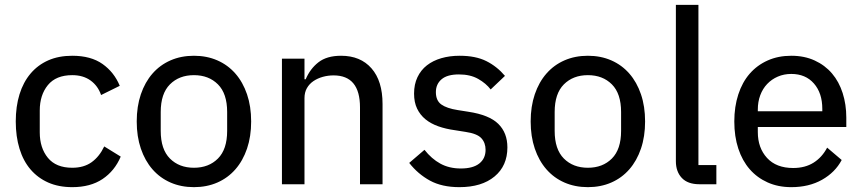

<svg xmlns="http://www.w3.org/2000/svg" viewBox="-20 -760 3556 792"><path d="M278 12Q222 12 179 -7Q136 -26 106 -61Q76 -96 60.5 -146.5Q45 -197 45 -259Q45 -321 60.5 -371Q76 -421 106 -456.5Q136 -492 179 -511Q222 -530 278 -530Q355 -530 403 -496Q451 -462 474 -406L397 -368Q384 -406 353.5 -428Q323 -450 278 -450Q211 -450 177.5 -409Q144 -368 144 -304V-214Q144 -150 177.5 -109Q211 -68 278 -68Q326 -68 358 -91Q390 -114 410 -156L478 -114Q453 -55 403 -21.5Q353 12 278 12Z M780 12Q727 12 683.5 -7Q640 -26 609 -61.5Q578 -97 561 -147Q544 -197 544 -259Q544 -321 561 -371Q578 -421 609 -456.5Q640 -492 683.5 -511Q727 -530 780 -530Q833 -530 876.5 -511Q920 -492 951 -456.5Q982 -421 999 -371Q1016 -321 1016 -259Q1016 -197 999 -147Q982 -97 951 -61.5Q920 -26 876.5 -7Q833 12 780 12ZM780 -68Q841 -68 879 -106Q917 -144 917 -220V-298Q917 -374 879 -412Q841 -450 780 -450Q719 -450 681 -412Q643 -374 643 -298V-220Q643 -144 681 -106Q719 -68 780 -68Z M1143 0V-518H1236V-433H1241Q1259 -476 1293.5 -503Q1328 -530 1387 -530Q1467 -530 1512.5 -478Q1558 -426 1558 -331V0H1465V-317Q1465 -449 1356 -449Q1333 -449 1311.5 -443Q1290 -437 1273 -425.5Q1256 -414 1246 -396.5Q1236 -379 1236 -355V0Z M1875 12Q1803 12 1753.5 -15Q1704 -42 1668 -88L1731 -142Q1760 -105 1796.5 -85Q1833 -65 1881 -65Q1931 -65 1957 -85.5Q1983 -106 1983 -142Q1983 -171 1965.5 -190Q1948 -209 1900 -216L1856 -223Q1819 -228 1788 -239Q1757 -250 1735 -268Q1713 -286 1700.5 -312Q1688 -338 1688 -374Q1688 -412 1702 -441.5Q1716 -471 1741 -490.5Q1766 -510 1800.5 -520Q1835 -530 1876 -530Q1942 -530 1986 -508Q2030 -486 2063 -447L2004 -391Q1985 -416 1952.5 -434.5Q1920 -453 1873 -453Q1825 -453 1801.5 -433Q1778 -413 1778 -380Q1778 -345 1800.5 -329Q1823 -313 1868 -306L1912 -299Q1998 -286 2035.5 -249Q2073 -212 2073 -152Q2073 -76 2020 -32Q1967 12 1875 12Z M2405 12Q2352 12 2308.5 -7Q2265 -26 2234 -61.5Q2203 -97 2186 -147Q2169 -197 2169 -259Q2169 -321 2186 -371Q2203 -421 2234 -456.5Q2265 -492 2308.5 -511Q2352 -530 2405 -530Q2458 -530 2501.5 -511Q2545 -492 2576 -456.5Q2607 -421 2624 -371Q2641 -321 2641 -259Q2641 -197 2624 -147Q2607 -97 2576 -61.5Q2545 -26 2501.5 -7Q2458 12 2405 12ZM2405 -68Q2466 -68 2504 -106Q2542 -144 2542 -220V-298Q2542 -374 2504 -412Q2466 -450 2405 -450Q2344 -450 2306 -412Q2268 -374 2268 -298V-220Q2268 -144 2306 -106Q2344 -68 2405 -68Z M2865 0Q2817 0 2792.5 -26Q2768 -52 2768 -95V-740H2861V-79H2935V0Z M3244 12Q3190 12 3146.5 -7.5Q3103 -27 3072.5 -62Q3042 -97 3025.5 -147Q3009 -197 3009 -259Q3009 -320 3025.5 -370.5Q3042 -421 3072.5 -456Q3103 -491 3146.5 -510.5Q3190 -530 3244 -530Q3298 -530 3340.5 -510.5Q3383 -491 3412 -457Q3441 -423 3456 -376Q3471 -329 3471 -275V-236H3106V-215Q3106 -150 3144 -108.5Q3182 -67 3252 -67Q3301 -67 3336 -89Q3371 -111 3392 -151L3452 -100Q3425 -49 3371 -18.5Q3317 12 3244 12ZM3244 -455Q3214 -455 3188.5 -444Q3163 -433 3144.5 -413.5Q3126 -394 3116 -367Q3106 -340 3106 -308V-301H3372V-311Q3372 -376 3337.5 -415.5Q3303 -455 3244 -455Z"/></svg>

Font: IBM Plex Sans KR Text
Style: Regular
Weight: 450
Designer: Mike Abbink; Paul van der Laan; Pieter van Rosmalen; Wujin Sim; Chorong Kim; Dohee Lee;
Foundry: Sandoll Inc.
Version: Version 1.001